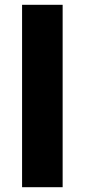

<svg xmlns="http://www.w3.org/2000/svg" viewBox="-20 -780 353 800"><path d="M241 0V-760H72V0Z"/></svg>

Font: Noto Sans Arabic ExtBd
Style: Regular
Weight: 800
Designer: Monotype Design Team, Nadine Chahine, Nizar Qandah and Khaled Hosny
Foundry: Monotype Imaging Inc.
Version: Version 2.012